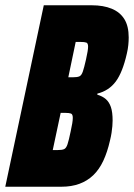

<svg xmlns="http://www.w3.org/2000/svg" viewBox="-35 -708 508 728"><path d="M-15 0 131 -688H313Q357 -688 388.5 -675Q420 -662 436.5 -635.5Q453 -609 453 -566Q453 -553 451.5 -537.5Q450 -522 446 -505Q430 -434 404 -399Q378 -364 334 -353V-349Q354 -343 366.5 -332Q379 -321 385.5 -302Q392 -283 392 -251Q392 -241 391 -229.5Q390 -218 388 -204.5Q386 -191 382 -175Q372 -131 356.5 -98Q341 -65 318.5 -43.5Q296 -22 266 -11Q236 0 198 0ZM165 -139H183Q200 -139 208 -142.5Q216 -146 221 -161Q226 -176 233 -210Q237 -228 239 -240.5Q241 -253 241 -261Q241 -275 234 -277.5Q227 -280 213 -280H195ZM224 -415H242Q258 -415 266 -418.5Q274 -422 279 -436.5Q284 -451 291 -482Q295 -500 297 -512Q299 -524 299 -531Q299 -544 292.5 -546.5Q286 -549 270 -549H252Z"/></svg>

Font: Saira Condensed Black
Style: Italic
Weight: 900
Width: 3
Italic angle: -12°
Designer: Hector Gatti with collaboration of the Omnibus-Type team
Foundry: Omnibus-Type
Version: Version 1.101